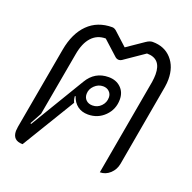

<svg xmlns="http://www.w3.org/2000/svg" viewBox="-110 -703 821 822"><g transform="rotate(20 300.0 -292.0)"><path d="M30 -35Q30 -40 32 -54L99 -430Q113 -508 156 -550.5Q199 -593 266 -593Q277 -593 288 -582L345 -530L421 -582Q437 -593 450 -593Q504 -593 536 -557.5Q568 -522 568 -465Q568 -448 565 -430L499 -56Q494 -28 474 -9.5Q454 9 428 9L506 -431Q509 -451 509 -466Q509 -538 444 -538L358 -479Q348 -471 339 -471Q329 -471 321 -479L256 -538Q217 -538 192 -510.5Q167 -483 158 -431L106 -140L77 -87L81 -85L229 -331Q262 -387 325 -387Q359 -387 380.5 -366.5Q402 -346 402 -313Q402 -268 371 -237Q340 -206 295 -206Q267 -206 247.5 -220.5Q228 -235 219 -262L216 -261Q217 -244 223 -233L76 9Q30 9 30 -35ZM355 -305Q355 -321 344 -331.5Q333 -342 316 -342Q294 -342 277 -325.5Q260 -309 260 -287Q260 -270 271 -259.5Q282 -249 300 -249Q323 -249 339 -265.5Q355 -282 355 -305Z"/></g></svg>

Font: K2D ExtraLight
Style: Italic
Weight: 275
Italic angle: -10°
Designer: Katatrad Aksorn Co.,Ltd.
Foundry: Cadson Demak Co.,Ltd.
Version: Version 1.000; ttfautohint (v1.6)